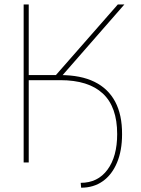

<svg xmlns="http://www.w3.org/2000/svg" viewBox="-20 -748 648 884"><path d="M141.6 -378.9V-402.3H257.8Q351.6 -402.3 414.8 -371.3Q478 -340.3 510.3 -279.8Q542.5 -219.2 542 -129.9Q542 -54.7 518.8 0.7Q495.6 56.2 453.4 86.2Q411.1 116.2 353.5 116.2L351.6 93.8Q430.2 93.8 474.9 33.2Q519.5 -27.3 519.5 -130.9Q519.5 -255.9 453.4 -317.4Q387.2 -378.9 257.8 -378.9ZM88.9 0V-727.5H112.3V-402.3H237.3L522.5 -727.5H552.7L248 -378.9H112.3V0Z"/></svg>

Font: Inter 28pt Thin
Style: Regular
Weight: 250
Designer: Rasmus Andersson
Foundry: rsms
Version: Version 4.001;git-66647c0bb